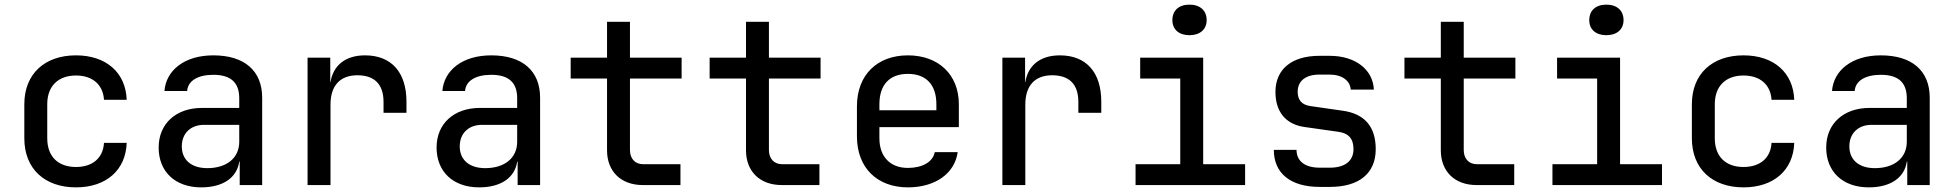

<svg xmlns="http://www.w3.org/2000/svg" viewBox="-20 -799 8440 829"><path d="M308 10C438 10 523 -64 527 -182H429C425 -116 379 -78 308 -78C232 -78 184 -122 184 -202V-349C184 -428 232 -473 308 -473C379 -473 425 -434 429 -368H527C523 -486 438 -560 308 -560C173 -560 85 -480 85 -349V-202C85 -70 173 10 308 10Z M849 10C943 10 1003 -32 1013 -101H1015V0H1112V-377C1112 -493 1036 -560 901 -560C776 -560 697 -495 690 -406H788C791 -450 834 -476 901 -476C976 -476 1013 -443 1013 -375V-333H852C740 -333 665 -265 665 -162C665 -59 735 10 849 10ZM875 -73C806 -73 765 -109 765 -167C765 -223 803 -260 861 -260H1013V-187C1013 -117 959 -73 875 -73Z M1308 0H1407V-347C1407 -429 1448 -474 1523 -474C1596 -474 1636 -436 1636 -359V-312H1735V-360C1735 -487 1670 -560 1556 -560C1471 -560 1418 -516 1407 -444H1406V-550H1308Z M2049 10C2143 10 2203 -32 2213 -101H2215V0H2312V-377C2312 -493 2236 -560 2101 -560C1976 -560 1897 -495 1890 -406H1988C1991 -450 2034 -476 2101 -476C2176 -476 2213 -443 2213 -375V-333H2052C1940 -333 1865 -265 1865 -162C1865 -59 1935 10 2049 10ZM2075 -73C2006 -73 1965 -109 1965 -167C1965 -223 2003 -260 2061 -260H2213V-187C2213 -117 2159 -73 2075 -73Z M2755 0H2918V-90H2757C2722 -90 2700 -114 2700 -151V-460H2923V-550H2700V-705H2601V-550H2444V-460H2601V-150C2601 -59 2661 0 2755 0Z M3355 0H3518V-90H3357C3322 -90 3300 -114 3300 -151V-460H3523V-550H3300V-705H3201V-550H3044V-460H3201V-150C3201 -59 3261 0 3355 0Z M3900 10C4017 10 4102 -49 4115 -142H4016C4008 -100 3963 -74 3900 -74C3824 -74 3777 -122 3777 -202V-250H4120V-349C4120 -476 4033 -560 3900 -560C3768 -560 3680 -476 3680 -340V-210C3680 -74 3768 10 3900 10ZM3777 -349C3777 -433 3821 -480 3900 -480C3979 -480 4023 -433 4023 -349V-323H3777Z M4308 0H4407V-347C4407 -429 4448 -474 4523 -474C4596 -474 4636 -436 4636 -359V-312H4735V-360C4735 -487 4670 -560 4556 -560C4471 -560 4418 -516 4407 -444H4406V-550H4308Z M5116 -647C5161 -647 5190 -672 5190 -712C5190 -754 5161 -779 5116 -779C5070 -779 5042 -754 5042 -712C5042 -672 5070 -647 5116 -647ZM4883 0H5356V-90H5175V-550H4903V-460H5076V-90H4883Z M5678 8H5722C5849 8 5920 -51 5920 -155C5920 -252 5872 -308 5777 -321L5638 -341C5602 -346 5583 -366 5583 -403C5583 -449 5617 -477 5677 -477H5721C5775 -477 5810 -450 5812 -412H5912C5908 -499 5832 -558 5721 -558H5677C5557 -558 5487 -500 5487 -402C5487 -317 5531 -263 5610 -251L5758 -230C5803 -224 5824 -200 5824 -155C5824 -104 5787 -75 5722 -75H5678C5615 -75 5578 -103 5578 -152H5480C5480 -50 5553 8 5678 8Z M6355 0H6518V-90H6357C6322 -90 6300 -114 6300 -151V-460H6523V-550H6300V-705H6201V-550H6044V-460H6201V-150C6201 -59 6261 0 6355 0Z M6916 -647C6961 -647 6990 -672 6990 -712C6990 -754 6961 -779 6916 -779C6870 -779 6842 -754 6842 -712C6842 -672 6870 -647 6916 -647ZM6683 0H7156V-90H6975V-550H6703V-460H6876V-90H6683Z M7508 10C7638 10 7723 -64 7727 -182H7629C7625 -116 7579 -78 7508 -78C7432 -78 7384 -122 7384 -202V-349C7384 -428 7432 -473 7508 -473C7579 -473 7625 -434 7629 -368H7727C7723 -486 7638 -560 7508 -560C7373 -560 7285 -480 7285 -349V-202C7285 -70 7373 10 7508 10Z M8049 10C8143 10 8203 -32 8213 -101H8215V0H8312V-377C8312 -493 8236 -560 8101 -560C7976 -560 7897 -495 7890 -406H7988C7991 -450 8034 -476 8101 -476C8176 -476 8213 -443 8213 -375V-333H8052C7940 -333 7865 -265 7865 -162C7865 -59 7935 10 8049 10ZM8075 -73C8006 -73 7965 -109 7965 -167C7965 -223 8003 -260 8061 -260H8213V-187C8213 -117 8159 -73 8075 -73Z"/></svg>

Font: JetBrains Mono Medium
Style: Regular
Weight: 436
Monospace: yes
Designer: Philipp Nurullin, Konstantin Bulenkov
Foundry: JetBrains
Version: Version 2.305